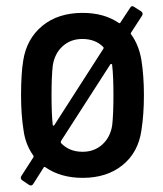

<svg xmlns="http://www.w3.org/2000/svg" viewBox="-20 -558 519 611"><path d="M438 -255Q438 -194 430 -143Q420 -73 370 -32.5Q320 8 243 8Q173 8 124 -26Q120 -28 119 -25L86 27Q84 31 80 32Q76 33 72 30L51 16Q43 10 48 2L86 -57Q88 -60 86 -63Q61 -98 55 -143Q47 -193 47 -255Q47 -324 54 -366Q65 -435 115 -476Q165 -517 243 -517Q311 -517 358 -485Q362 -483 363 -486L394 -533Q399 -542 407 -536L429 -522Q437 -516 432 -508L397 -454Q395 -451 397 -449Q422 -415 430 -367Q438 -316 438 -255ZM153 -160 309 -403Q311 -406 308 -409Q283 -434 242 -434Q205 -434 179.5 -411Q154 -388 148 -350Q144 -315 144 -255Q144 -194 148 -159Q151 -157 153 -160ZM341 -255Q341 -315 337 -350V-352Q336 -354 334 -354.5Q332 -355 331 -353L174 -109Q173 -106 174 -103Q200 -75 243 -75Q280 -75 305.5 -98Q331 -121 337 -159Q341 -195 341 -255Z"/></svg>

Font: Barlow Semi Condensed Medium
Style: Regular
Weight: 500
Width: 4
Designer: Jeremy Tribby
Foundry: Tribby Type
Version: Version 1.422; ttfautohint (v1.8)